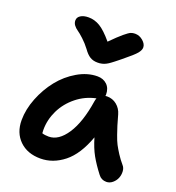

<svg xmlns="http://www.w3.org/2000/svg" viewBox="-144 -871 952 1040"><g transform="rotate(20 331.5 -350.5)"><path d="M457 -755.9Q482.9 -755.9 503.4 -738Q523.9 -720.2 523.9 -700.2Q523.9 -685.1 508.8 -666.5Q493.7 -647.9 438 -603Q432.1 -598.1 420.2 -588.6Q408.2 -579.1 404.1 -575.9Q399.9 -572.8 390.9 -565.9Q381.8 -559.1 378.2 -556.9Q374.5 -554.7 367.2 -550.5Q359.9 -546.4 355.5 -545.2Q351.1 -543.9 344.5 -542Q337.9 -540 331.5 -539.6Q325.2 -539.1 317.9 -539.1Q293 -539.1 274.7 -550.3Q256.3 -561.5 237.8 -587.9Q217.8 -614.3 195.3 -635Q172.9 -655.8 159.4 -664.8Q146 -673.8 137 -685.8Q127.9 -697.8 127.9 -712.9Q127.9 -731 145 -741.9Q162.1 -752.9 190.9 -752.9Q225.1 -752.9 256.6 -734.1Q288.1 -715.3 331.1 -664.1Q372.6 -706.1 397.2 -726.6Q421.9 -747.1 432.9 -751.5Q443.8 -755.9 457 -755.9ZM205.1 55.2Q129.9 55.2 84.5 11Q39.1 -33.2 39.1 -106Q39.1 -168 64.9 -233.4Q90.8 -298.8 132.3 -350.8Q173.8 -402.8 230.7 -436Q287.6 -469.2 345.2 -469.2Q378.9 -469.2 400.4 -448.5Q421.9 -427.7 421.9 -391.1Q421.9 -385.7 420.9 -383.8Q422.4 -383.8 425.5 -384.3Q428.7 -384.8 430.2 -384.8Q462.9 -384.8 487.1 -365Q511.2 -345.2 520 -314Q531.7 -272 536.9 -255.1Q542 -238.3 553 -206.8Q564 -175.3 573.7 -156.7Q583.5 -138.2 599.6 -113Q615.7 -87.9 636.2 -64Q647.5 -51.8 648.7 -31.7Q649.9 -11.7 642.6 6.6Q635.3 24.9 619.4 38.3Q603.5 51.8 584 51.8Q555.2 51.8 538.1 28.8Q502.4 -17.6 480.5 -56.9Q458.5 -96.2 441.9 -152.8Q402.8 -44.4 340.1 5.4Q277.3 55.2 205.1 55.2ZM168 -97.2Q168 -83 168.9 -77.1Q184.6 -71.8 207 -71.8Q264.2 -71.8 309.8 -140.9Q355.5 -210 375 -336.9Q376.5 -346.2 379.9 -355Q318.4 -342.3 269.5 -303Q220.7 -263.7 194.3 -209.5Q168 -155.3 168 -97.2Z"/></g></svg>

Font: Shantell Sans Bouncy
Style: Regular
Weight: 600
Designer: Stephen Nixon, Anya Danilova, Shantell Martin
Foundry: Arrow Type
Version: Version 1.006;[9816181b4]